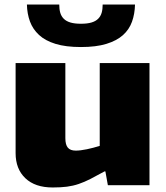

<svg xmlns="http://www.w3.org/2000/svg" viewBox="-20 -819 734 849"><path d="M213 10Q135 10 92 -31Q49 -72 49 -142V-540H269V-208Q269 -179 280 -166Q291 -153 315 -153Q335 -153 364 -159Q393 -165 421 -174V-540H641V0H457L446 -61H442Q406 -41 379.5 -27.5Q353 -14 328 -5.5Q303 3 276 6.5Q249 10 213 10ZM338 -611Q271 -611 225.5 -625Q180 -639 152.5 -664.5Q125 -690 112.5 -724Q100 -758 99 -799H242Q242 -778 246.5 -762.5Q251 -747 262 -736Q273 -725 291.5 -719.5Q310 -714 338 -714Q366 -714 384.5 -719.5Q403 -725 414 -736Q425 -747 429.5 -762.5Q434 -778 434 -799H577Q576 -757 563.5 -722.5Q551 -688 523.5 -663.5Q496 -639 450.5 -625Q405 -611 338 -611Z"/></svg>

Font: Plata Sans Black
Style: Regular
Weight: 900
Designer: Pablo Impallari, Andres Torresi, & Cristiano Sobral
Foundry: Pablo Impallari, Andres Torresi, & Cristiano Sobral
Version: Version 1.00;December 28, 2019;FontCreator 12.0.0.2547 64-bi